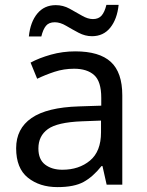

<svg xmlns="http://www.w3.org/2000/svg" viewBox="-20 -755 601 785"><path d="M288 -545Q386 -545 433 -502Q480 -459 480 -365V0H416L399 -76H395Q360 -32 321.5 -11Q283 10 215 10Q142 10 94 -28.5Q46 -67 46 -149Q46 -229 109 -272.5Q172 -316 303 -320L394 -323V-355Q394 -422 365 -448Q336 -474 283 -474Q241 -474 203 -461.5Q165 -449 132 -433L105 -499Q140 -518 188 -531.5Q236 -545 288 -545ZM314 -259Q214 -255 175.5 -227Q137 -199 137 -148Q137 -103 164.5 -82Q192 -61 235 -61Q303 -61 348 -98.5Q393 -136 393 -214V-262ZM98 -606Q104 -665 132.5 -699.5Q161 -734 208 -734Q238 -734 264.5 -719.5Q291 -705 315 -691Q339 -677 360 -677Q383 -677 395.5 -691.5Q408 -706 415 -735H465Q459 -677 431 -642Q403 -607 356 -607Q328 -607 301.5 -621Q275 -635 250.5 -649.5Q226 -664 204 -664Q180 -664 168 -649.5Q156 -635 149 -606Z"/></svg>

Font: Noto Sans Symbols 2
Style: Regular
Weight: 400
Designer: Monotype Design Team
Foundry: Monotype Imaging Inc.
Version: Version 2.008; ttfautohint (v1.8.4.7-5d5b)